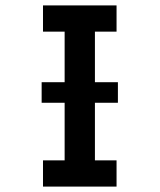

<svg xmlns="http://www.w3.org/2000/svg" viewBox="-20 -690 590 710"><path d="M139 0V-97H219V-573H139V-670H411V-573H331V-97H411V0ZM416 -310H134V-386H416Z"/></svg>

Font: Lode Term
Style: Bold
Weight: 700
Monospace: yes
Designer: Belleve Invis
Foundry: Belleve Invis
Version: Version 29.2.0